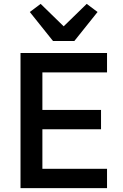

<svg xmlns="http://www.w3.org/2000/svg" viewBox="-20 -972 633 992"><path d="M86 0V-698H533V-598H199V-404H502V-304H199V-100H533V0ZM254 -760 134 -910 190 -952 309 -836 428 -952 484 -910 364 -760Z"/></svg>

Font: Plexus Sans Medium
Style: Regular
Weight: 500
Version: Version 2.001;PS 002.001;hotconv 1.0.70;makeotf.lib2.5.58329